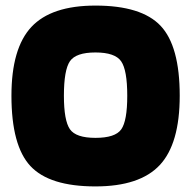

<svg xmlns="http://www.w3.org/2000/svg" viewBox="-20 -657 685 688"><path d="M624 -314Q624 -142 552.5 -65.5Q481 11 322 11Q157 11 89 -62Q21 -135 21 -314Q21 -484 92.5 -560.5Q164 -637 322 -637Q487 -637 555.5 -564.5Q624 -492 624 -314ZM209 -314Q209 -225 230.5 -194Q252 -163 322 -163Q393 -163 414.5 -193.5Q436 -224 436 -314Q436 -406 414 -437.5Q392 -469 322 -469Q252 -469 230.5 -437.5Q209 -406 209 -314Z"/></svg>

Font: Blinker ExtraBold
Style: Regular
Weight: 800
Designer: Juergen Huber
Foundry: supertype
Version: Version 1.017;hotconv 1.0.117;makeotfexe 2.5.65602